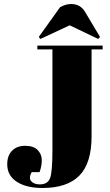

<svg xmlns="http://www.w3.org/2000/svg" viewBox="-20 -927 547 956"><path d="M166 -700H491V-681H436V-249Q436 -114 375 -52.5Q314 9 192 9Q111 9 63.5 -22Q16 -53 16 -109Q16 -152 40 -176.5Q64 -201 105.5 -201Q147 -201 167.5 -180Q188 -159 188 -129.5Q188 -100 177 -70H138Q129 -55 129 -41.5Q129 -28 142.5 -18.5Q156 -9 178 -9Q218 -9 229.5 -40.5Q241 -72 241 -177V-681H166ZM173 -743 279 -891Q307 -907 334 -907Q381 -907 404 -867L478 -743L469 -733L327 -801L181 -733Z"/></svg>

Font: Abril Fatface
Style: Regular
Weight: 400
Designer: Veronika Burian, Jos Scaglione
Foundry: TypeTogether
Version: Version 1.001